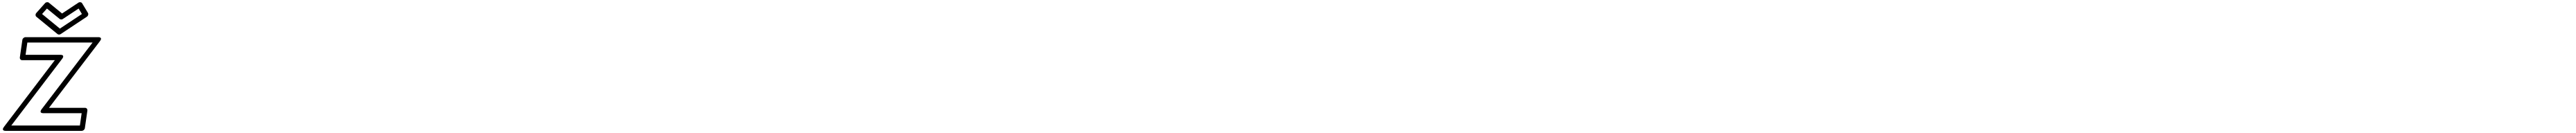

<svg xmlns="http://www.w3.org/2000/svg" viewBox="-20 -1197 24044 1242"><path d="M418.2 -1117.2 537.2 -1019.8C545.2 -1013.3 557.9 -1014 566.7 -1019.8L713.8 -1117.2L744.5 -1066.2L539 -930L372.8 -1066.2ZM435.7 -1172.2C427 -1179.3 410.3 -1178.4 400.1 -1167L319 -1076C309 -1064.7 309.5 -1048.8 319.2 -1040.8L516.9 -878.8C524.1 -872.9 536.5 -872.3 546.4 -878.8L790.8 -1040.8C803.3 -1049.1 807.6 -1065.1 801.1 -1076L746.2 -1167C740.4 -1176.6 724.9 -1180.6 712.1 -1172.2L559.3 -1071ZM844.4 -800 369.4 -178.2C369.4 -178.2 337.3 -140 385.2 -140H742.2L725.6 -25H85.4L559.5 -646.9C559.5 -646.9 591.6 -685 543.7 -685H218.7L235.3 -800ZM912.2 -811.8C943.3 -852.5 896.5 -850 896.5 -850H217.5C206.8 -850 191.1 -840.1 188.9 -825L165.1 -660C163.6 -649.3 171.4 -635 186.5 -635H491.7L17.6 -13.1C-13.4 27.6 33.4 25 33.4 25H743.4C754.1 25 769.8 15.1 772 0L795.8 -165C797.3 -175.7 789.5 -190 774.4 -190H437.3Z"/></svg>

Font: Hussar Ekologiczny
Style: Regular
Weight: 400
Foundry: Cannot Into Space Fonts
Version: Version 0.97